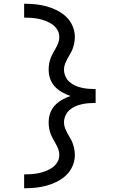

<svg xmlns="http://www.w3.org/2000/svg" viewBox="-20 -853 640 1026"><path d="M109 153V79Q129 79 149 77.5Q169 76 188 72Q207 68 226 60.5Q245 53 261 41.5Q277 30 287 12.5Q297 -5 297 -25Q297 -41 291.5 -55.5Q286 -70 278.5 -83.5Q271 -97 263.5 -110.5Q256 -124 250.5 -138.5Q245 -153 242.5 -168Q240 -183 240 -199Q240 -224 248 -247.5Q256 -271 272.5 -289Q289 -307 311 -319.5Q333 -332 356 -340Q333 -348 311 -360.5Q289 -373 272.5 -391Q256 -409 248 -432.5Q240 -456 240 -481Q240 -497 242.5 -512Q245 -527 250.5 -541.5Q256 -556 263.5 -569.5Q271 -583 278.5 -596.5Q286 -610 291.5 -624.5Q297 -639 297 -655Q297 -675 287 -692.5Q277 -710 261 -721.5Q245 -733 226 -740.5Q207 -748 188 -752Q169 -756 149 -757.5Q129 -759 109 -759V-833Q139 -833 169.5 -830Q200 -827 229 -819Q258 -811 285 -797.5Q312 -784 334 -763Q356 -742 368 -713.5Q380 -685 380 -655Q380 -639 377 -624Q374 -609 369 -594.5Q364 -580 356 -566.5Q348 -553 340.5 -539.5Q333 -526 327.5 -511.5Q322 -497 322 -481Q322 -463 329.5 -445.5Q337 -428 351 -415.5Q365 -403 382 -395.5Q399 -388 417 -384Q435 -380 453.5 -378.5Q472 -377 491 -377V-358V-303Q472 -303 453.5 -301.5Q435 -300 417 -296Q399 -292 382 -284.5Q365 -277 351 -264.5Q337 -252 329.5 -234.5Q322 -217 322 -199Q322 -183 327.5 -168.5Q333 -154 340.5 -140.5Q348 -127 356 -113.5Q364 -100 369 -85.5Q374 -71 377 -56Q380 -41 380 -25Q380 5 368 33.5Q356 62 334 83Q312 104 285 117.5Q258 131 229 139Q200 147 169.5 150Q139 153 109 153Z"/></svg>

Font: Iosevka Curly Extended
Style: Regular
Weight: 400
Width: 7
Monospace: yes
Designer: Belleve Invis
Foundry: Belleve Invis
Version: Version 11.1.0; ttfautohint (v1.8.3)